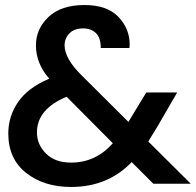

<svg xmlns="http://www.w3.org/2000/svg" viewBox="-20 -731 779 764"><path d="M263 13Q155 13 84 -43Q13 -99 13 -200Q13 -268 52 -325Q91 -382 176 -418Q123 -478 123 -551Q123 -616 173 -663.5Q223 -711 316 -711Q406 -711 451 -664Q496 -617 496 -554L495 -540H381Q381 -581 361.5 -599.5Q342 -618 311 -618Q275 -618 256 -598Q237 -578 237 -551Q237 -497 307 -429L491 -246L562 -363H685L634 -275Q613 -237 570 -168L739 0H590L504 -86Q409 13 263 13ZM263 -84Q361 -84 429 -161L245 -346Q127 -297 127 -204Q127 -156 163 -120Q199 -84 263 -84Z"/></svg>

Font: Ulagadi Sans Medium
Style: Regular
Weight: 500
Designer: Ninad Kale (Devanagari), Jonny Pinhorn (Latin)
Foundry: Indian Type Foundry
Version: Version 3.01;March 29, 2020;FontCreator 12.0.0.2522 64-bit; 